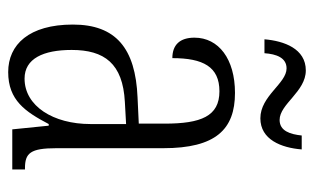

<svg xmlns="http://www.w3.org/2000/svg" viewBox="-169 -588 767 469"><g transform="rotate(90 214.5 -353.5)"><path d="M269 -606C321 -606 341 -657 345 -707H311C308 -679 300 -653 273 -653C234 -653 204 -717 152 -717C99 -717 80 -664 76 -616H110C112 -645 121 -670 147 -670C184 -670 214 -606 269 -606ZM156 10C225 10 253 -32 283 -89H287L296 0H394V-31H391C354 -31 342 -44 342 -108V-369C342 -497 296 -544 207 -544C124 -544 72 -504 72 -445C72 -410 89 -391 122 -391C122 -466 143 -506 203 -506C264 -506 282 -461 282 -372V-309L218 -306C98 -301 40 -253 40 -148C40 -41 89 10 156 10ZM172 -30C123 -30 102 -76 102 -145C102 -225 135 -270 229 -275L283 -278V-191C283 -100 239 -30 172 -30Z"/></g></svg>

Font: Noto Serif Lao ExtraCondensed Light
Style: Regular
Weight: 300
Width: 2
Designer: Monotype Design Team
Foundry: Monotype Imaging Inc.
Version: Version 2.003